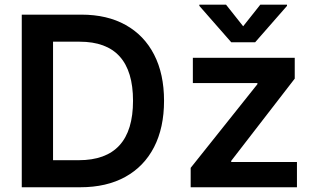

<svg xmlns="http://www.w3.org/2000/svg" viewBox="-20 -789 1326 809"><path d="M318.2 0H71.7V-727.3H323.2Q431.5 -727.3 509.4 -683.8Q587.4 -640.3 629.3 -558.9Q671.2 -477.6 671.2 -364.3Q671.2 -250.7 629.1 -169Q587 -87.4 508 -43.7Q429 0 318.2 0ZM311.8 -114Q540.5 -114 540.5 -364.3Q540.5 -613.3 315.7 -613.3H203.5V-114ZM1231.2 0H783.4V-81.7L1064.6 -434.3V-438.9H792.6V-545.5H1221.9V-457.7L954.2 -111.2V-106.5H1231.2ZM1055 -610.8H954.5L820 -764.2V-769.2H932.5L1004.6 -678.3L1076.7 -769.2H1189.3V-764.2Z"/></svg>

Font: Linik Sans SemiBold
Style: Regular
Weight: 600
Designer: Rasmus Andersson (font), Cristiano Sobral (main changes)
Foundry: rsms
Version: Version 3.018;June 1, 2022;FontCreator 14.0.0.2814 64-bit; t